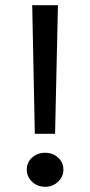

<svg xmlns="http://www.w3.org/2000/svg" viewBox="-20 -713 346 739"><path d="M104 -693H203L192 -198H114ZM154 6Q124 6 103.5 -13.5Q83 -33 83 -60Q83 -88 103.5 -106.5Q124 -125 154 -125Q183 -125 203.5 -106.5Q224 -88 224 -60Q224 -33 203.5 -13.5Q183 6 154 6Z"/></svg>

Font: Parkinsans
Style: Regular
Weight: 400
Designer: Red Stone, Indian Type Foundry
Foundry: Indian Type Foundry
Version: Version 1.000